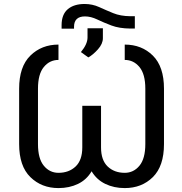

<svg xmlns="http://www.w3.org/2000/svg" viewBox="-20 -935 915 965"><path d="M657.7 -853.5V-791.5H634.3Q579.6 -792 540 -806.9Q500.5 -821.8 468.5 -837.2Q436.5 -852.5 407.2 -852.5Q352.5 -852.5 352.1 -800.8V-791H289.6V-808.6Q289.6 -862.3 320.6 -888.7Q351.6 -915 405.3 -915Q444.3 -915 478.5 -899.4Q512.7 -883.8 549.1 -868.9Q585.4 -854 634.8 -853.5ZM423.8 -646.5 386.7 -673.3Q419.9 -713.4 419.9 -746.6V-793H497.1V-743.2Q497.1 -714.8 472.2 -687Q447.3 -659.2 423.8 -646.5ZM393.6 -403.3H487.8V-194.3Q487.8 -129.9 521.2 -98.1Q554.7 -66.4 606.9 -66.4Q651.4 -66.4 680.9 -102.1Q710.4 -137.7 710.4 -210.9V-489.3Q710.4 -562.5 680.9 -598.1Q651.4 -633.8 606.9 -633.8V-710.9Q692.4 -710.9 748.3 -655.5Q804.2 -600.1 804.2 -489.3V-210.9Q804.2 -100.1 748.3 -44.9Q692.4 10.3 606.9 10.3Q552.7 10.3 509.3 -10.7Q465.8 -31.7 440.4 -74.2Q415.5 -31.7 372.1 -10.7Q328.6 10.3 273.9 10.3Q189 10.3 132.6 -44.9Q76.2 -100.1 76.2 -210.9V-489.3Q76.2 -600.1 132.6 -655.5Q189 -710.9 273.9 -710.9V-633.8Q229.5 -633.8 200.2 -598.1Q170.9 -562.5 170.9 -489.3V-210.9Q170.9 -137.7 200.2 -102.1Q229.5 -66.4 273.9 -66.4Q326.2 -66.4 359.9 -98.1Q393.6 -129.9 393.6 -194.3Z"/></svg>

Font: LXGW WenKai Screen R
Style: Regular
Weight: 400
Designer: Fontworks Inc.
Version: Version 1.235;May 31, 2022